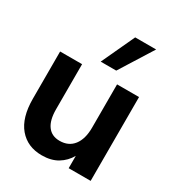

<svg xmlns="http://www.w3.org/2000/svg" viewBox="-182 -862 902 984"><g transform="rotate(30 269.0 -369.5)"><path d="M215 12Q130 12 80.5 -46.5Q31 -105 31 -217V-496H161V-229Q161 -165 185.5 -131.5Q210 -98 257 -98Q310 -98 339 -135.5Q368 -173 368 -240V-496H498V0H368V-73Q346 -34 308 -11Q270 12 215 12ZM237 -555 328 -751H452L329 -555Z"/></g></svg>

Font: Host Grotesk Light
Style: Bold
Weight: 700
Version: Version 1.003